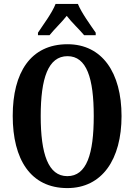

<svg xmlns="http://www.w3.org/2000/svg" viewBox="-20 -951 686 981"><path d="M174 -784V-771H233C255 -799 296 -838 321 -870C345 -838 387 -799 410 -771H469V-784C443 -822 396 -886 378 -931H264C247 -886 199 -822 174 -784ZM324 10C502 10 601 -137 601 -358C601 -580 502 -725 325 -725C136 -725 45 -580 45 -359C45 -137 136 10 324 10ZM324 -51C226 -51 188 -165 188 -358C188 -551 226 -664 325 -664C423 -664 459 -551 459 -358C459 -165 423 -51 324 -51Z"/></svg>

Font: Noto Serif Tamil ExtraCondensed
Style: Bold Italic
Weight: 700
Width: 2
Italic angle: -12°
Designer: Indian Type Foundry, Tom Grace, and the Monotype Design Team
Foundry: Monotype Imaging Inc.
Version: Version 2.003